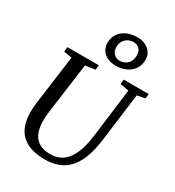

<svg xmlns="http://www.w3.org/2000/svg" viewBox="-243 -1184 1210 1331"><g transform="rotate(30 362.0 -518.0)"><path d="M656.5 -694 606.5 -306Q595.5 -221.5 572.2 -161.2Q549 -101 514 -63.2Q479 -25.5 432 -7.8Q385 10 327 10Q240 10 185.2 -17.5Q130.5 -45 104.2 -95Q78 -145 76.5 -212.5Q76.5 -231 77 -250.8Q77.5 -270.5 80 -291L134 -694L69 -705.5L73 -743H325L321 -705.5L242 -693.5L188.5 -298.5Q185 -272.5 183.5 -249.5Q182 -226.5 182.5 -206.5Q183.5 -157.5 199.8 -119.8Q216 -82 251 -61.2Q286 -40.5 342.5 -40.5Q398 -40.5 438.2 -69.5Q478.5 -98.5 504.2 -157.5Q530 -216.5 541 -307.5L589.5 -693.5L520 -705.5L524 -743H724L719.5 -705.5ZM428 -798.5Q368 -798.5 333.2 -829.2Q298.5 -860 298.5 -907.5Q298.5 -943.5 312.8 -969.8Q327 -996 350.2 -1012.8Q373.5 -1029.5 402 -1037.5Q430.5 -1045.5 459 -1045.5Q497.5 -1045.5 526 -1031.2Q554.5 -1017 570.5 -993Q586.5 -969 586.5 -939.5Q586.5 -892.5 563.8 -861Q541 -829.5 505 -814Q469 -798.5 428 -798.5ZM433 -842Q454.5 -842 474.2 -852Q494 -862 506.2 -882.2Q518.5 -902.5 518.5 -933.5Q518.5 -967.5 500.2 -985.2Q482 -1003 453 -1003Q432 -1003 412 -993Q392 -983 379.2 -962.8Q366.5 -942.5 366.5 -911.5Q366.5 -882 385.2 -862Q404 -842 433 -842Z"/></g></svg>

Font: Merriweather 48pt
Style: Italic
Weight: 400
Italic angle: -7.8°
Version: Version 2.101